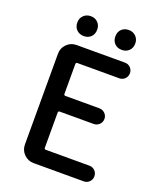

<svg xmlns="http://www.w3.org/2000/svg" viewBox="-166 -1024 931 1125"><g transform="rotate(20 300.0 -462.0)"><path d="M181.6 0Q146.5 0 121.6 -24.9Q96.7 -49.8 96.7 -85V-651.4Q96.7 -686.5 121.6 -711.4Q146.5 -736.3 181.6 -736.3H483.4Q503.9 -736.3 518.1 -722.2Q532.2 -708 532.2 -687.5Q532.2 -667 518.1 -652.8Q503.9 -638.7 483.4 -638.7H222.7Q212.9 -638.7 212.9 -628.9V-443.4Q212.9 -433.6 222.7 -433.6H433.6Q454.1 -433.6 468.8 -419.4Q483.4 -405.3 483.4 -384.8Q483.4 -364.3 468.8 -350.1Q454.1 -335.9 433.6 -335.9H222.7Q212.9 -335.9 212.9 -326.2V-107.4Q212.9 -97.7 222.7 -97.7H494.1Q514.6 -97.7 528.8 -83.5Q543 -69.3 543 -48.8Q543 -28.3 528.8 -14.2Q514.6 0 494.1 0ZM140.6 -862.3Q140.6 -888.7 158.2 -906.2Q175.8 -923.8 203.1 -923.8Q230.5 -923.8 247.6 -906.2Q264.6 -888.7 264.6 -862.3Q264.6 -834 247.6 -816.9Q230.5 -799.8 203.1 -799.8Q175.8 -799.8 158.2 -816.9Q140.6 -834 140.6 -862.3ZM440.4 -799.8Q412.1 -799.8 395 -816.9Q377.9 -834 377.9 -862.3Q377.9 -889.6 395 -906.7Q412.1 -923.8 440.4 -923.8Q466.8 -923.8 484.4 -906.2Q502 -888.7 502 -862.3Q502 -834 484.4 -816.9Q466.8 -799.8 440.4 -799.8Z"/></g></svg>

Font: Gen Jyuu GothicX Medium
Style: Regular
Weight: 500
Designer: Ryoko NISHIZUKA (kana &amp; ideographs); Paul D. Hunt (Latin, Greek &amp; Cyrillic); Wenlong ZHANG (bopomofo); Sandoll C
Version: Version 1.058.20140828